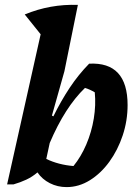

<svg xmlns="http://www.w3.org/2000/svg" viewBox="-20 -753 556 784"><path d="M9 0 146 -613 81 -694Q185 -737 298 -733L243 -462L192 -281L198 -278Q229 -341 264.5 -394.5Q300 -448 344 -493Q501 -501 501 -324Q501 -260 481 -200Q461 -140 426.5 -92.5Q392 -45 347 -17Q302 11 252 11Q215 11 183.5 -5Q152 -21 133 -49Q112 -31 87.5 -19.5Q63 -8 35 0ZM169 -104Q219 -80 280 -75Q311 -113 332.5 -163.5Q354 -214 363 -269Q372 -324 367 -376Q347 -388 327 -394Q245 -315 183 -169Z"/></svg>

Font: Piazzolla
Style: Bold Italic
Weight: 700
Italic angle: -11.3°
Designer: Juan Pablo del Peral
Foundry: Huerta Tipografica
Version: Version 1.330